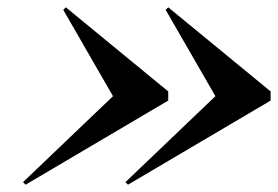

<svg xmlns="http://www.w3.org/2000/svg" viewBox="-20 -650 760 525"><path d="M289 -387 43 -152 50 -145 440 -375V-400L160 -630L153 -623ZM569 -387 323 -152 330 -145 720 -375V-400L440 -630L433 -623Z"/></svg>

Font: Bodoni* 16pt Medium
Style: Italic
Weight: 500
Italic angle: -13°
Version: Version 2.3